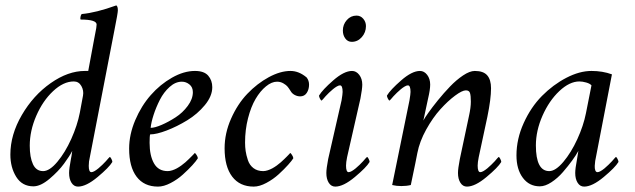

<svg xmlns="http://www.w3.org/2000/svg" viewBox="-20 -689 2363 715"><path d="M289.1 -333Q292.5 -351.6 283 -368.7Q273.4 -385.7 254.9 -385.7Q216.3 -385.7 177.7 -349.6Q139.2 -313.5 115 -257.6Q90.8 -201.7 90.8 -146.5Q90.8 -103 102.8 -77.4Q114.7 -51.8 140.6 -51.8Q164.6 -51.8 193.6 -86.4Q222.7 -121.1 245.4 -171.6Q268.1 -222.2 277.3 -269.5ZM331.1 -545.9Q332 -551.8 334.5 -563.7Q336.9 -575.7 338.4 -584.2Q339.8 -592.8 339.8 -597.7Q339.8 -616.2 280.3 -616.2Q278.3 -619.1 279.8 -626.5Q281.2 -633.8 284.2 -636.7Q337.9 -641.6 413.1 -668.9Q418.9 -665.5 418.9 -650.4Q418.9 -640.6 406.2 -577.1L314.5 -103.5Q310.5 -87.9 310.5 -71.3Q310.5 -47.9 320.3 -47.9Q325.2 -47.9 332.3 -52Q339.4 -56.2 346.4 -62Q353.5 -67.9 361.1 -75.2Q368.7 -82.5 374 -88.4Q379.4 -94.2 383.8 -99.6L388.7 -104.5Q391.1 -104.5 394.8 -97.4Q398.4 -90.3 398.4 -85.9Q386.2 -65.4 343.5 -29.8Q300.8 5.9 270.5 5.9Q255.4 5.9 246.3 -8.3Q237.3 -22.5 237.3 -44.9Q237.3 -61 244.1 -96.7Q246.1 -105 249 -127Q239.3 -107.9 218.5 -79.6Q197.8 -51.3 164.6 -23.2Q131.3 4.9 104.5 4.9Q62.5 4.9 40.5 -30.3Q18.6 -65.4 18.6 -113.3Q18.6 -187.5 61.3 -260.7Q104 -334 168.7 -379.4Q233.4 -424.8 295.9 -424.8H298.3H301.3H304.2H308.6Z M706.1 -424.8Q740.2 -424.8 755.4 -407.2Q770.5 -389.6 770.5 -364.3Q770.5 -331.1 742.9 -297.6Q715.3 -264.2 677.2 -241Q639.2 -217.8 600.8 -203.1Q562.5 -188.5 539.1 -188.5Q537.1 -182.6 537.1 -157.2Q537.1 -109.4 553.5 -80.6Q569.8 -51.8 604.5 -51.8Q612.3 -51.8 621.3 -54.7Q630.4 -57.6 638.4 -62Q646.5 -66.4 655 -72.5Q663.6 -78.6 670.2 -84.5Q676.8 -90.3 683.3 -96.7Q689.9 -103 694.1 -107.4Q698.2 -111.8 701.7 -115.2L705.1 -119.1Q707.5 -119.1 712.2 -111.6Q716.8 -104 716.8 -99.6Q710.9 -89.8 696.3 -73.7Q681.6 -57.6 661.1 -39.1Q640.6 -20.5 615.2 -7.3Q589.8 5.9 568.4 5.9Q516.6 5.9 488.8 -30.8Q460.9 -67.4 460.9 -135.7Q460.9 -188 483.6 -241.5Q506.3 -294.9 541.3 -334.7Q576.2 -374.5 620.4 -399.7Q664.6 -424.8 706.1 -424.8ZM541 -212.9Q556.2 -212.9 581.8 -223.9Q607.4 -234.9 633.8 -252Q660.2 -269 679.2 -294.7Q698.2 -320.3 698.2 -345.7Q698.2 -364.3 685.5 -374.5Q672.9 -384.8 657.2 -384.8Q633.3 -384.8 611.6 -365.2Q589.8 -345.7 575.4 -317.4Q561 -289.1 552 -261.2Q543 -233.4 541 -212.9Z M1061.5 -424.8Q1093.3 -424.8 1122.1 -400.4Q1130.9 -388.7 1130.9 -374Q1130.9 -356 1122.3 -343Q1113.8 -330.1 1097.7 -330.1Q1087.4 -330.1 1077.4 -335.4Q1067.4 -340.8 1062.5 -349.6Q1055.7 -360.4 1051 -366.2Q1046.4 -372.1 1035.6 -378.4Q1024.9 -384.8 1011.7 -384.8Q991.7 -384.8 970.5 -367.4Q949.2 -350.1 931.9 -320.8Q914.6 -291.5 903.6 -248.5Q892.6 -205.6 892.6 -158.2Q892.6 -141.6 894.8 -126.5Q897 -111.3 903.1 -92.8Q909.2 -74.2 923.8 -63Q938.5 -51.8 960 -51.8Q967.8 -51.8 976.8 -54.7Q985.8 -57.6 993.9 -62Q1002 -66.4 1010.5 -72.5Q1019 -78.6 1025.6 -84.5Q1032.2 -90.3 1038.8 -96.7Q1045.4 -103 1049.6 -107.4Q1053.7 -111.8 1057.1 -115.2L1060.5 -119.1Q1063 -119.1 1067.6 -111.6Q1072.3 -104 1072.3 -99.6Q1067.4 -91.3 1053 -75.2Q1038.6 -59.1 1018.1 -40.3Q997.6 -21.5 971.9 -7.8Q946.3 5.9 924.8 5.9Q873 5.9 844.7 -31.2Q816.4 -68.4 816.4 -136.7Q816.4 -192.9 840.6 -247.3Q864.7 -301.8 901.1 -339.8Q937.5 -377.9 980.7 -401.4Q1023.9 -424.8 1061.5 -424.8Z M1252 -315.4Q1255.9 -338.9 1255.9 -346.7Q1255.9 -371.1 1246.1 -371.1Q1241.2 -371.1 1234.1 -366.9Q1227.1 -362.8 1220 -356.9Q1212.9 -351.1 1205.3 -343.8Q1197.8 -336.4 1192.4 -330.6Q1187 -324.7 1182.6 -319.3L1177.7 -314.5Q1175.3 -314.5 1171.6 -321.5Q1168 -328.6 1168 -333Q1180.7 -354.5 1220.9 -389.6Q1261.2 -424.8 1291 -424.8Q1306.6 -424.8 1317.9 -410.2Q1329.1 -395.5 1329.1 -374Q1329.1 -358.4 1322.3 -322.3L1272.5 -103.5Q1268.6 -84 1268.6 -72.3Q1268.6 -47.9 1278.3 -47.9Q1283.2 -47.9 1290.3 -52Q1297.4 -56.2 1304.4 -62Q1311.5 -67.9 1319.1 -75.2Q1326.7 -82.5 1332 -88.4Q1337.4 -94.2 1341.8 -99.6L1346.7 -104.5Q1349.1 -104.5 1352.8 -97.4Q1356.4 -90.3 1356.4 -85.9Q1344.2 -65.4 1301.5 -29.8Q1258.8 5.9 1228.5 5.9Q1213.4 5.9 1204.3 -8.3Q1195.3 -22.5 1195.3 -44.9Q1195.3 -61 1202.1 -96.7ZM1307.6 -630.9Q1322.8 -630.9 1332.8 -619.1Q1342.8 -607.4 1342.8 -591.8Q1342.8 -568.4 1327.4 -550.8Q1312 -533.2 1290 -533.2Q1274.9 -533.2 1265.9 -545.7Q1256.8 -558.1 1256.8 -575.2Q1256.8 -597.7 1271.5 -614.3Q1286.1 -630.9 1307.6 -630.9Z M1574.2 -322.3 1556.6 -240.2Q1561 -249 1575 -268.8Q1588.9 -288.6 1610.8 -315.7Q1632.8 -342.8 1656 -366.9Q1679.2 -391.1 1704.3 -408Q1729.5 -424.8 1748 -424.8Q1780.3 -424.8 1794.4 -408.4Q1808.6 -392.1 1808.6 -360.4Q1808.6 -320.3 1794.9 -253.9L1762.7 -103.5Q1758.8 -84 1758.8 -72.3Q1758.8 -47.9 1768.6 -47.9Q1773.4 -47.9 1780.5 -52Q1787.6 -56.2 1794.7 -62Q1801.8 -67.9 1809.3 -75.2Q1816.9 -82.5 1822.3 -88.4Q1827.6 -94.2 1832 -99.6L1836.9 -104.5Q1839.4 -104.5 1843 -97.4Q1846.7 -90.3 1846.7 -85.9Q1834.5 -65.4 1791.7 -29.8Q1749 5.9 1718.8 5.9Q1703.6 5.9 1694.6 -8.3Q1685.5 -22.5 1685.5 -44.9Q1685.5 -61 1692.4 -96.7L1726.6 -257.8Q1733.4 -288.6 1733.4 -310.5Q1733.4 -333 1730.2 -342.8Q1727.1 -352.5 1714.8 -352.5Q1701.2 -352.5 1674.6 -332.8Q1647.9 -313 1619.9 -282Q1591.8 -251 1567.1 -206.5Q1542.5 -162.1 1534.2 -119.1Q1530.8 -99.6 1509.8 0Q1494.1 3.9 1474.6 3.9Q1456.1 3.9 1440.4 0L1504.9 -315.4Q1508.8 -338.9 1508.8 -346.7Q1508.8 -371.1 1499 -371.1Q1494.1 -371.1 1487.1 -366.9Q1480 -362.8 1472.9 -356.9Q1465.8 -351.1 1458.3 -343.8Q1450.7 -336.4 1445.3 -330.6Q1439.9 -324.7 1435.5 -319.3L1430.7 -314.5Q1428.2 -314.5 1424.6 -321.5Q1420.9 -328.6 1420.9 -333Q1433.6 -354.5 1473.9 -389.6Q1514.2 -424.8 1543.9 -424.8Q1559.6 -424.8 1570.8 -410.2Q1582 -395.5 1582 -374Q1582 -355 1574.2 -322.3Z M2182.6 -424.8Q2224.1 -424.8 2258.8 -412.1L2199.2 -103.5Q2197.8 -97.7 2196.5 -89.6Q2195.3 -81.5 2194.8 -71.5Q2194.3 -61.5 2196.8 -54.7Q2199.2 -47.9 2205.1 -47.9Q2210 -47.9 2217 -52Q2224.1 -56.2 2231.2 -62Q2238.3 -67.9 2245.8 -75.2Q2253.4 -82.5 2258.8 -88.4Q2264.2 -94.2 2268.6 -99.6L2273.4 -104.5Q2275.9 -104.5 2279.5 -97.4Q2283.2 -90.3 2283.2 -85.9Q2271 -65.4 2228.3 -29.8Q2185.5 5.9 2155.3 5.9Q2140.1 5.9 2131.1 -8.3Q2122.1 -22.5 2122.1 -44.9Q2122.1 -61 2128.9 -96.7Q2132.8 -120.1 2133.8 -127Q2125 -110.8 2110.6 -91.1Q2096.2 -71.3 2076.4 -48.3Q2056.6 -25.4 2033.4 -10.3Q2010.3 4.9 1990.2 4.9Q1950.7 4.9 1927 -26.9Q1903.3 -58.6 1903.3 -110.4Q1903.3 -171.4 1930.2 -230.7Q1957 -290 1998.3 -331.8Q2039.6 -373.5 2088.9 -399.2Q2138.2 -424.8 2182.6 -424.8ZM2137.7 -385.7Q2101.1 -385.7 2063 -349.9Q2024.9 -314 2000.2 -258.1Q1975.6 -202.1 1975.6 -147.5Q1975.6 -51.8 2025.4 -51.8Q2048.8 -51.8 2077.9 -86.2Q2106.9 -120.6 2129.9 -170.7Q2152.8 -220.7 2162.1 -267.6L2182.6 -371.1Q2176.8 -377.9 2162.8 -381.8Q2148.9 -385.7 2137.7 -385.7Z"/></svg>

Font: Crimson
Style: Italic
Weight: 400
Italic angle: -11°
Version: Version 0.8